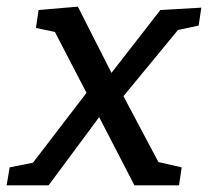

<svg xmlns="http://www.w3.org/2000/svg" viewBox="-50 -557 625 577"><path d="M547 -480 485 -467 321 -268 426 -70 496 -54 488 0H354L248 -205L96 0H-30L-21 -54L49 -68L210 -278L115 -461L58 -473L66 -527L184 -537L285 -338L432 -527L555 -534Z"/></svg>

Font: Bitter Pro Medium
Style: Italic
Weight: 500
Italic angle: -9°
Designer: Sol Matas, and Bitter project Authors
Foundry: Sol Matas
Version: Version 1.010